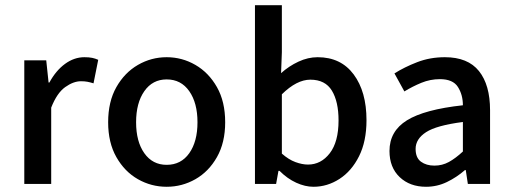

<svg xmlns="http://www.w3.org/2000/svg" viewBox="-20 -704 1961 735"><path d="M73 0V-473H157L166 -388H169Q194 -434 229 -459.5Q264 -485 303 -485Q321 -485 333 -482.5Q345 -480 356 -475L338 -385Q325 -389 314.5 -391Q304 -393 290 -393Q261 -393 229.5 -370.5Q198 -348 176 -292V0Z M618 11Q559 11 508 -18Q457 -47 425.5 -102.5Q394 -158 394 -236Q394 -315 425.5 -370.5Q457 -426 508 -455.5Q559 -485 618 -485Q677 -485 728 -455.5Q779 -426 810.5 -370.5Q842 -315 842 -236Q842 -158 810.5 -102.5Q779 -47 728 -18Q677 11 618 11ZM618 -73Q673 -73 704.5 -117.5Q736 -162 736 -236Q736 -310 704.5 -355Q673 -400 618 -400Q564 -400 532.5 -355Q501 -310 501 -236Q501 -162 532.5 -117.5Q564 -73 618 -73Z M1180 11Q1148 11 1114 -4.5Q1080 -20 1050 -50H1046L1037 0H956V-684H1059V-504L1056 -424Q1086 -451 1122.5 -468Q1159 -485 1196 -485Q1285 -485 1334 -419Q1383 -353 1383 -244Q1383 -163 1354.5 -106Q1326 -49 1279.5 -19Q1233 11 1180 11ZM1159 -74Q1209 -74 1242.5 -117.5Q1276 -161 1276 -243Q1276 -315 1250.5 -357Q1225 -399 1168 -399Q1116 -399 1059 -343V-116Q1085 -93 1111 -83.5Q1137 -74 1159 -74Z M1611 11Q1549 11 1510 -26Q1471 -63 1471 -126Q1471 -202 1538 -243.5Q1605 -285 1752 -301Q1752 -341 1733 -371Q1714 -401 1664 -401Q1627 -401 1593 -387Q1559 -373 1528 -354L1490 -423Q1528 -447 1577 -466Q1626 -485 1683 -485Q1771 -485 1813.5 -432Q1856 -379 1856 -282V0H1771L1763 -53H1760Q1728 -25 1690.5 -7Q1653 11 1611 11ZM1643 -70Q1673 -70 1698.5 -84Q1724 -98 1752 -124V-237Q1651 -224 1611 -198Q1571 -172 1571 -134Q1571 -100 1591.5 -85Q1612 -70 1643 -70Z"/></svg>

Font: Narnoor Medium
Style: Regular
Weight: 500
Designer: S. Sridhar Murthy
Foundry: SIL International
Version: Version 3.000